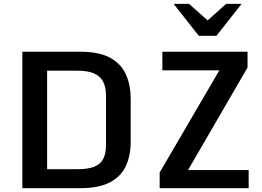

<svg xmlns="http://www.w3.org/2000/svg" viewBox="-20 -987 1374 1007"><path d="M97.2 0V-715.8H398.9Q501.5 -715.8 559.3 -683.1Q617.2 -650.4 641.4 -594.5Q665.5 -538.6 665.5 -468.8V-243.7Q665.5 -170.4 639.6 -115.5Q613.8 -60.5 555.7 -30.3Q497.6 0 399.9 0ZM227.1 -99.6H388.2Q439 -99.6 471.7 -111.6Q504.4 -123.5 520.3 -151.6Q536.1 -179.7 536.1 -228V-483.4Q536.1 -531.2 520 -560.3Q503.9 -589.4 471.2 -602.8Q438.5 -616.2 388.2 -616.2H227.1ZM817.4 -82 1130.4 -618.2H831.5V-715.8H1278.3V-632.8L966.3 -95.2H1284.2V0H817.4ZM1022.5 -799.3 890.6 -966.8H971.2L1088.4 -862.8H1049.8L1166 -966.8H1247.1L1115.2 -799.3Z"/></svg>

Font: Monda SemiBold
Style: Regular
Weight: 600
Designer: Vernon Adams
Foundry: Vernon Adams
Version: Version 2.200